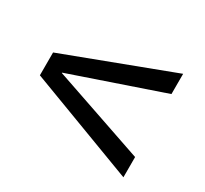

<svg xmlns="http://www.w3.org/2000/svg" viewBox="-119 -742 963 903"><g transform="rotate(30 362.0 -290.0)"><path d="M639 -9 59 -228V-352L639 -571V-461L143 -291V-289L639 -119Z"/></g></svg>

Font: M PLUS 1 Thin Medium
Style: Regular
Weight: 500
Version: Version 1.001